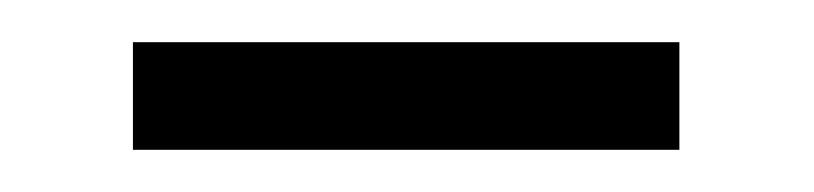

<svg xmlns="http://www.w3.org/2000/svg" viewBox="-20 -313 386 91"><path d="M43 -242V-293H302V-242Z"/></svg>

Font: Noto Serif KR ExtraLight
Style: Regular
Weight: 400
Version: Version 2.002-H1;hotconv 1.1.0;makeotfexe 2.6.0